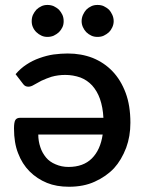

<svg xmlns="http://www.w3.org/2000/svg" viewBox="-20 -729 571 757"><path d="M384.8 -198.7H130.9Q130.9 -172.4 139.2 -148.4Q146 -127 161.6 -107.9Q175.8 -90.8 199.2 -81.1Q222.7 -70.8 250 -70.8Q308.6 -70.8 342.3 -104.5Q376 -138.2 384.8 -198.7ZM71.8 -397 41.5 -436.5Q60.5 -459 84.5 -474.6Q107.9 -490.2 135.7 -500Q164.6 -510.3 190.9 -514.2Q221.2 -518.1 247.1 -518.1Q300.3 -518.1 345.7 -500.5Q391.1 -481.9 423.3 -448.2Q456.5 -413.6 475.6 -362.3Q494.1 -312.5 494.1 -245.1Q494.1 -191.4 477.5 -146.5Q459 -98.1 429.7 -65.9Q398.9 -33.2 353.5 -12.7Q310.1 7.3 252 7.3Q202.6 7.3 165.5 -7.8Q126 -23.9 96.7 -53.2Q67.4 -82.5 51.3 -125Q35.2 -165.5 35.2 -222.7Q35.2 -246.6 40.5 -255.9Q45.9 -264.6 60.1 -264.6H387.7Q385.7 -305.7 374 -339.4Q363.3 -369.6 343.3 -392.1Q323.7 -413.1 297.4 -423.3Q268.1 -433.6 237.3 -433.6Q209 -433.6 183.1 -426.3Q164.6 -420.4 143.1 -410.6Q137.2 -407.7 113.8 -394.5Q102.1 -387.2 91.8 -387.2Q79.1 -387.2 71.8 -397ZM226.1 -621.6Q220.7 -610.4 212.4 -602.1Q203.1 -593.8 191.9 -588.4Q180.7 -583.5 167 -583.5Q153.8 -583.5 143.6 -588.4Q131.8 -593.8 123.5 -602.1Q114.7 -610.4 109.9 -621.6Q105 -631.8 105 -645.5Q105 -659.2 109.9 -670.4Q115.2 -681.6 123.5 -690.9Q131.8 -699.2 143.6 -704.6Q153.8 -709.5 167 -709.5Q180.7 -709.5 191.9 -704.6Q203.1 -699.2 212.4 -690.9Q220.7 -681.6 226.1 -670.4Q231 -659.2 231 -645.5Q231 -631.8 226.1 -621.6ZM428.2 -645.5Q428.2 -633.3 422.9 -621.6Q417.5 -609.9 409.7 -602.1Q400.4 -593.8 389.2 -588.4Q378.9 -583.5 364.3 -583.5Q350.6 -583.5 340.3 -588.4Q328.6 -593.8 320.3 -602.1Q312.5 -609.9 307.1 -621.6Q301.8 -633.3 301.8 -645.5Q301.8 -658.2 307.1 -670.4Q313 -683.1 320.3 -690.9Q328.6 -699.2 340.3 -704.6Q350.6 -709.5 364.3 -709.5Q378.9 -709.5 389.2 -704.6Q400.4 -699.2 409.7 -690.9Q417 -683.1 422.9 -670.4Q428.2 -658.2 428.2 -645.5Z"/></svg>

Font: Lato-SemiBold
Style: Regular
Weight: 500
Designer: Lukasz Dziedzic with Adam Twardoch and Botio Nikoltchev
Foundry: tyPoland Lukasz Dziedzic
Version: ""